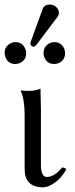

<svg xmlns="http://www.w3.org/2000/svg" viewBox="-25 -804 326 834"><path d="M189 -784.2Q215.8 -784.2 227.5 -762.2Q230.5 -755.4 231 -749Q230.5 -738.8 225.1 -731L132.8 -608.9Q126.5 -601.6 121.1 -601.1Q108.4 -602.5 106.9 -613.8Q107.4 -618.2 108.9 -624L161.1 -767.1Q168.5 -783.7 189 -784.2ZM-4.9 -573.2Q-4.9 -603.5 22.5 -616.7Q32.2 -621.1 42 -621.1Q71.8 -621.1 84.5 -592.8Q88.4 -582.5 88.9 -573.2Q88.9 -542.5 60.5 -529.8Q51.3 -526.4 42 -525.9Q11.2 -525.9 -1 -554.2Q-4.9 -564 -4.9 -573.2ZM164.1 -573.2Q164.1 -603.5 191.4 -616.7Q201.2 -621.1 210.9 -621.1Q240.7 -621.1 253.9 -592.8Q257.8 -582.5 257.8 -573.2Q257.8 -542.5 229.5 -529.8Q220.2 -526.4 210.9 -525.9Q180.2 -525.9 168 -554.2Q164.1 -564 164.1 -573.2ZM82 -307.1Q81.5 -374 64.9 -409.2L66.9 -411.1Q79.1 -409.2 106 -409.2Q128.4 -409.7 150.9 -418.9Q150.9 -418 152.8 -327.1V-85Q153.8 -36.1 178.2 -35.2Q212.9 -36.1 245.1 -77.1Q258.8 -74.2 260.7 -70.8Q261.7 -68.4 262.2 -66.9Q233.9 -17.6 190.9 2.4Q173.8 9.8 159.2 9.8Q83 7.8 82 -67.9Z"/></svg>

Font: Linux Libertine Display O
Style: Regular
Weight: 400
Designer: Philipp H. Poll
Foundry: Philipp H. Poll
Version: Version 5.0.9